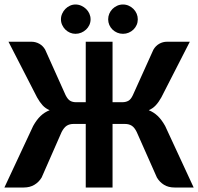

<svg xmlns="http://www.w3.org/2000/svg" viewBox="-25 -834 882 854"><path d="M0 0ZM114.3 -648.4Q133.3 -648.4 149.7 -639.4Q166 -630.4 175.8 -613.3L266.6 -411.1Q276.4 -391.6 287.4 -385.5Q298.3 -379.4 312.5 -379.4H356.4V-648.4H475.6V-379.4H519.5Q534.2 -379.4 545.7 -385.5Q557.1 -391.6 565.9 -410.6L657.2 -612.8Q667 -629.9 683.1 -639.2Q699.2 -648.4 718.3 -648.4H819.3L692.4 -400.4Q680.7 -379.4 667.7 -365.5Q654.8 -351.6 636.7 -343.8Q658.7 -335 676.3 -318.4Q693.8 -301.8 709.5 -273.9L836.4 0H751.5Q724.1 0 704.6 -12Q685.1 -23.9 672.9 -44.4L583 -247.1Q573.2 -267.1 560.8 -274.9Q548.3 -282.7 530.8 -282.7H475.6V0H356.4V-282.7H301.8Q284.2 -282.7 271.7 -274.7Q259.3 -266.6 249 -246.6L160.2 -44.4Q147.9 -23.9 127.9 -12Q107.9 0 80.6 0H-5.4L122.6 -273.9Q138.2 -301.8 155.8 -318.4Q173.3 -335 195.8 -343.8Q177.2 -351.6 164.6 -365.5Q151.9 -379.4 140.1 -400.4L12.7 -648.4ZM377.9 -748Q377.9 -734.9 372.6 -723.1Q367.2 -711.4 357.9 -702.6Q348.6 -693.8 336.4 -688.7Q324.2 -683.6 310.5 -683.6Q297.9 -683.6 286.1 -688.7Q274.4 -693.8 265.6 -702.6Q256.8 -711.4 251.5 -723.1Q246.1 -734.9 246.1 -748Q246.1 -761.2 251.5 -773.2Q256.8 -785.2 265.6 -794.2Q274.4 -803.2 286.1 -808.6Q297.9 -814 310.5 -814Q324.2 -814 336.4 -808.6Q348.6 -803.2 357.9 -794.2Q367.2 -785.2 372.6 -773.2Q377.9 -761.2 377.9 -748ZM587.9 -748Q587.9 -734.9 582.8 -723.1Q577.6 -711.4 568.6 -702.6Q559.6 -693.8 547.6 -688.7Q535.6 -683.6 522 -683.6Q508.3 -683.6 496.3 -688.7Q484.4 -693.8 475.3 -702.6Q466.3 -711.4 461.2 -723.1Q456.1 -734.9 456.1 -748Q456.1 -761.2 461.2 -773.2Q466.3 -785.2 475.3 -794.2Q484.4 -803.2 496.3 -808.6Q508.3 -814 522 -814Q535.6 -814 547.6 -808.6Q559.6 -803.2 568.6 -794.2Q577.6 -785.2 582.8 -773.2Q587.9 -761.2 587.9 -748Z"/></svg>

Font: Carlito
Style: Bold
Weight: 700
Designer: Lukasz Dziedzic
Foundry: tyPoland Lukasz Dziedzic
Version: Version 1.104